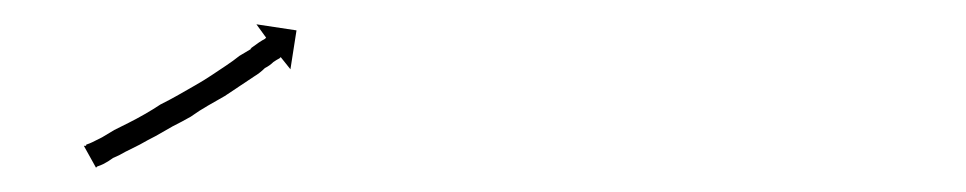

<svg xmlns="http://www.w3.org/2000/svg" viewBox="-20 -414 795 158"><path d="M51 -295Q54 -296 56 -297Q60 -299 64 -301Q69 -304 74 -307Q80 -310 86 -313Q92 -316 99 -320Q106 -324 112 -328Q120 -332 127 -336Q127 -336 127 -336Q127 -336 127 -336Q127 -336 127 -336Q127 -336 127 -336Q134 -340 141 -344Q141 -344 141 -344Q141 -344 141 -344Q141 -344 141 -344Q141 -344 141 -344Q148 -348 154 -352Q154 -352 154 -352Q154 -352 154 -352Q154 -352 154 -352Q154 -352 154 -352Q160 -356 166 -360Q166 -360 166 -360Q166 -360 166 -360Q166 -360 166 -360Q166 -360 166 -360Q172 -364 177 -368Q177 -368 177 -368Q177 -368 177 -368Q177 -368 177 -368Q177 -368 177 -368Q182 -371 187 -374Q187 -374 186.5 -374Q186 -374 186 -374Q186 -374 186 -374Q186 -374 186 -374Q190 -377 193 -379Q196 -381 198 -382Q199 -383 199 -383L191 -394L224 -389L219 -357L211 -367Q211 -367 210 -366Q208 -365 205 -363Q202 -360 198 -358Q198 -358 198 -358Q198 -358 198 -358Q198 -358 198 -358Q198 -358 198 -358Q194 -354 189 -351Q189 -351 189 -351Q189 -351 189 -351Q189 -351 189 -351Q189 -351 189 -351Q183 -347 177 -343Q177 -343 177 -343Q177 -343 177 -343Q177 -343 177 -343Q177 -343 177 -343Q171 -339 165 -335Q165 -335 165 -335Q165 -335 165 -335Q165 -335 165 -335Q165 -335 165 -335Q158 -331 151 -327Q151 -327 151 -327Q151 -327 151 -327Q151 -327 151 -327Q151 -327 151 -327Q144 -323 137 -318Q137 -318 137 -318Q137 -318 137 -318Q137 -318 137 -318Q137 -318 137 -318Q130 -314 122 -310Q115 -306 108 -302Q102 -299 95 -295Q89 -292 83 -289Q78 -286 73 -284Q69 -281 65 -279Q63 -278 60 -277Q60 -277 59 -276L49 -294Q50 -294 50.5 -294Q51 -294 51 -295Z"/></svg>

Font: FRB American Cursive Just Arrows Light
Style: Italic
Weight: 300
Italic angle: -25°
Version: Version 2.0;Modular Font Editor K font №1